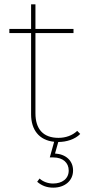

<svg xmlns="http://www.w3.org/2000/svg" viewBox="-20 -650 428 883"><path d="M225 213C277 213 316 182 316 134C316 89 283 59 233 56L248 3C285 3 325 -9 349 -34L335 -48C313 -27 282 -16 249 -16C179 -16 143 -56 143 -129V-498H318V-517H143V-630H123V-517H23V-498H123V-124C123 -54 159 -5 229 2L209 74H225C270 74 296 99 296 134C296 173 265 194 224 194C201 194 178 186 162 171L151 186C173 205 197 213 225 213Z"/></svg>

Font: Montserrat-Alt1 Thin
Style: Regular
Weight: 100
Designer: Differentunic
Foundry: Differentunic
Version: Version 7.222